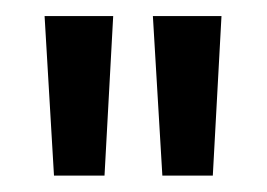

<svg xmlns="http://www.w3.org/2000/svg" viewBox="-20 -816 332 239"><path d="M47.2 -597.4 35.5 -796H120.9L110.1 -597.4ZM182.1 -597.4 170.3 -796H255.7L244.9 -597.4Z"/></svg>

Font: Poppins Variable
Style: Regular
Weight: 100
Designer: Jonny Pinhorn
Foundry: Indian Type Foundry
Version: Version 6.000